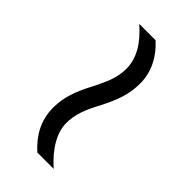

<svg xmlns="http://www.w3.org/2000/svg" viewBox="2 -648 457 457"><g transform="rotate(-45 230.5 -419.0)"><path d="M223 -396C263 -376 289 -366 327 -366C366 -366 400 -385 425 -413V-468C395 -433 362 -414 329 -414C299 -414 277 -423 240 -442C204 -461 174 -472 139 -472C97 -472 64 -453 37 -423V-368C69 -404 103 -424 136 -424C164 -424 190 -414 223 -396Z"/></g></svg>

Font: Noto Sans Telugu UI Condensed Light
Style: Regular
Weight: 300
Width: 3
Designer: Jelle Bosma - Monotype Design Team
Foundry: Monotype Imaging Inc.
Version: Version 2.005